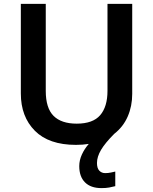

<svg xmlns="http://www.w3.org/2000/svg" viewBox="-20 -734 787 986"><path d="M478 103Q478 130 490 142.5Q502 155 520 155Q536 155 549.5 152Q563 149 572 147V222Q557 226 540.5 229Q524 232 501 232Q446 232 416.5 202.5Q387 173 387 119Q387 89 400.5 59.5Q414 30 436 5Q405 10 370 10Q231 10 159 -62.5Q87 -135 87 -254V-714H215V-267Q215 -179 255 -139Q295 -99 374 -99Q457 -99 494.5 -142.5Q532 -186 532 -268V-714H659V-252Q659 -189 636 -136Q613 -83 567 -47Q520 0 499 35.5Q478 71 478 103Z"/></svg>

Font: Noto Sans Kannada SemiBold
Style: Regular
Weight: 600
Designer: Jelle Bosma - Monotype Design Team
Foundry: Monotype Imaging Inc.
Version: Version 2.005; ttfautohint (v1.8.4.7-5d5b)